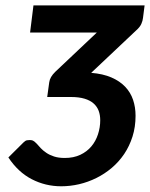

<svg xmlns="http://www.w3.org/2000/svg" viewBox="-20 -668 543 695"><path d="M503.4 -648.4 497.6 -603Q496.6 -592.8 491.5 -581.3Q486.3 -569.8 473.6 -558.6L310.1 -404.3Q352.5 -400.9 383.1 -387.7Q413.6 -374.5 433.1 -354Q452.6 -333.5 461.7 -306.6Q470.7 -279.8 470.7 -249Q470.7 -208.5 459.7 -173.8Q448.7 -139.2 429.7 -110.8Q410.6 -82.5 384.8 -60.5Q358.9 -38.6 328.9 -23.7Q298.8 -8.8 266.4 -1.2Q233.9 6.3 201.7 6.3Q144.5 6.3 95 -19.3Q45.4 -44.9 10.3 -98.1L64.9 -152.3Q71.8 -159.2 77.6 -160.2Q83.5 -161.1 87.4 -161.1Q93.8 -161.1 98.9 -159.2Q104 -157.2 113.3 -147.5Q119.1 -140.6 127.4 -131.8Q135.7 -123 147.5 -115Q159.2 -106.9 175.5 -101.6Q191.9 -96.2 214.4 -96.2Q246.6 -96.2 270.8 -107.7Q294.9 -119.1 310.8 -138.2Q326.7 -157.2 334.7 -181.9Q342.8 -206.5 342.8 -232.9Q342.8 -251.5 337.2 -266.8Q331.5 -282.2 318.8 -293.5Q306.2 -304.7 285.9 -310.8Q265.6 -316.9 236.3 -316.9H150.9L158.2 -370.1Q160.6 -389.2 180.2 -408.2L330.6 -550.3H88.9L101.1 -648.4Z"/></svg>

Font: Carlito
Style: Bold Italic
Weight: 700
Italic angle: -7°
Designer: Lukasz Dziedzic
Foundry: tyPoland Lukasz Dziedzic
Version: Version 1.104